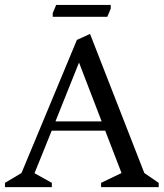

<svg xmlns="http://www.w3.org/2000/svg" viewBox="-20 -769 672 789"><path d="M0.4 0V-17.6L68.3 -58L296 -604.9L350 -629.6L573.1 -58L632.1 -17.6V0H395.4V-17.6L479.4 -58L412.3 -232H192.5L121.8 -57.2L193 -17.6V0ZM207.8 -270H397.8L304.7 -511.9ZM196.7 -700V-715L210.7 -748.6H435.1V-733.6L421.1 -700Z"/></svg>

Font: Ancizar Serif Light
Style: Regular
Weight: 300
Designer: Cesar Puertas, Viviana Monsalve, Julian Moncada, Julian Prieto, Jose Castro, Felipe Aragon, Mariel Hernandez, Sara Alarc
Version: Version 8.100